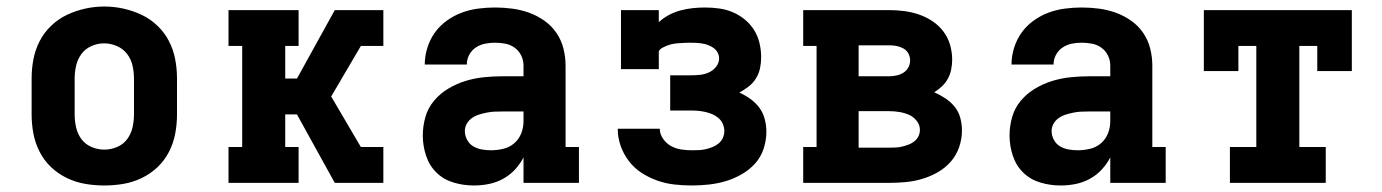

<svg xmlns="http://www.w3.org/2000/svg" viewBox="-20 -561 4240 589"><path d="M300 8Q270 8 241 3Q212 -2 185 -15Q158 -28 136.5 -48.5Q115 -69 101.5 -95.5Q88 -122 82.5 -151Q77 -180 77 -210V-320Q77 -350 82.5 -379Q88 -408 101.5 -434.5Q115 -461 137 -482Q159 -503 185.5 -515.5Q212 -528 241 -534.5Q270 -541 300 -541Q330 -541 359 -534.5Q388 -528 414.5 -515.5Q441 -503 463 -482Q485 -461 498.5 -434.5Q512 -408 517.5 -379Q523 -350 523 -320V-210Q523 -180 517.5 -151Q512 -122 498.5 -95.5Q485 -69 463.5 -48.5Q442 -28 415 -15Q388 -2 359 3Q330 8 300 8ZM300 -102Q320 -102 339 -110Q358 -118 370 -134Q382 -150 386.5 -170Q391 -190 391 -210V-320Q391 -340 386.5 -360Q382 -380 369.5 -396Q357 -412 338 -420Q319 -428 299 -428Q279 -428 260 -419.5Q241 -411 229.5 -395Q218 -379 213.5 -359.5Q209 -340 209 -320V-210Q209 -190 213.5 -170Q218 -150 230 -134Q242 -118 261 -110Q280 -102 300 -102Z M681 0V-110H723V-420H681V-530H896V-420H855V-320H891L1007 -530H1156V-420H1087L996 -265L1087 -110H1156V0H1007L891 -210H855V-110H896V0Z M1434 8Q1434 8 1434 8Q1434 8 1434 8H1433Q1402 8 1371.5 -1Q1341 -10 1319 -31.5Q1297 -53 1287 -83.5Q1277 -114 1277 -145Q1277 -174 1285 -202Q1293 -230 1311.5 -252Q1330 -274 1355 -289Q1380 -304 1407.5 -312.5Q1435 -321 1464 -324Q1493 -327 1521 -327H1586V-360Q1586 -376 1579 -390.5Q1572 -405 1559 -414.5Q1546 -424 1530 -427Q1514 -430 1498 -430Q1483 -430 1468 -427Q1453 -424 1440 -415.5Q1427 -407 1419.5 -393Q1412 -379 1412 -363H1283Q1283 -363 1283 -363Q1283 -363 1283 -363Q1283 -389 1291 -414.5Q1299 -440 1314 -461Q1329 -482 1350.5 -497.5Q1372 -513 1396 -522Q1420 -531 1446 -534.5Q1472 -538 1498 -538Q1525 -538 1551.5 -534.5Q1578 -531 1603 -522Q1628 -513 1650 -497.5Q1672 -482 1687 -460Q1702 -438 1708.5 -412Q1715 -386 1715 -360V-110H1756V0H1586V-78Q1575 -57 1559 -40Q1543 -23 1522.5 -12Q1502 -1 1479.5 3.5Q1457 8 1434 8ZM1486 -100Q1505 -100 1524 -104.5Q1543 -109 1557.5 -121.5Q1572 -134 1579 -152Q1586 -170 1586 -189V-219H1521Q1509 -219 1497 -218.5Q1485 -218 1473 -215.5Q1461 -213 1449.5 -209.5Q1438 -206 1428 -199Q1418 -192 1412 -181.5Q1406 -171 1406 -159Q1406 -145 1413 -132Q1420 -119 1432 -112Q1444 -105 1458 -102.5Q1472 -100 1486 -100Z M2102 8Q2076 8 2049 5Q2022 2 1996.5 -7Q1971 -16 1948.5 -30.5Q1926 -45 1909.5 -66.5Q1893 -88 1884 -113.5Q1875 -139 1875 -166H2004Q2004 -150 2014 -135.5Q2024 -121 2038.5 -113Q2053 -105 2069.5 -102.5Q2086 -100 2102 -100Q2113 -100 2124 -100.5Q2135 -101 2145.5 -103.5Q2156 -106 2166 -110Q2176 -114 2184.5 -121Q2193 -128 2197.5 -138Q2202 -148 2202 -159Q2202 -170 2197.5 -180.5Q2193 -191 2184.5 -198.5Q2176 -206 2165.5 -210.5Q2155 -215 2144 -217.5Q2133 -220 2122 -221Q2111 -222 2100 -222H2036V-330H2100Q2114 -330 2128 -331.5Q2142 -333 2155 -339Q2168 -345 2177 -356.5Q2186 -368 2186 -382Q2186 -391 2181.5 -399.5Q2177 -408 2169.5 -413.5Q2162 -419 2153 -422.5Q2144 -426 2134.5 -427.5Q2125 -429 2115.5 -429.5Q2106 -430 2097 -430Q2088 -430 2079.5 -429.5Q2071 -429 2062.5 -428.5Q2054 -428 2045.5 -426.5Q2037 -425 2029 -422Q2021 -419 2013 -415Q2005 -411 2001 -404V-349H1885V-530H2001V-493Q2015 -506 2032 -515Q2049 -524 2067.5 -529Q2086 -534 2105 -536Q2124 -538 2143 -538Q2164 -538 2186 -535Q2208 -532 2228 -523.5Q2248 -515 2265 -501Q2282 -487 2293.5 -468.5Q2305 -450 2310 -428.5Q2315 -407 2315 -385Q2315 -368 2311.5 -351.5Q2308 -335 2299 -320.5Q2290 -306 2276.5 -295.5Q2263 -285 2248 -277Q2266 -269 2282 -257.5Q2298 -246 2309.5 -230.5Q2321 -215 2326 -195.5Q2331 -176 2331 -157Q2331 -130 2322.5 -104.5Q2314 -79 2296.5 -59.5Q2279 -40 2255.5 -26.5Q2232 -13 2207 -5.5Q2182 2 2155.5 5Q2129 8 2102 8Z M2444 0V-110H2485V-420H2444V-530H2708Q2731 -530 2754 -527Q2777 -524 2799 -516.5Q2821 -509 2840.5 -496Q2860 -483 2874 -464.5Q2888 -446 2894.5 -423.5Q2901 -401 2901 -378Q2901 -363 2898 -348Q2895 -333 2888 -320Q2881 -307 2870 -296.5Q2859 -286 2846 -278Q2864 -270 2880.5 -259Q2897 -248 2909 -233Q2921 -218 2926 -199Q2931 -180 2931 -160Q2931 -135 2922.5 -110Q2914 -85 2897 -65.5Q2880 -46 2857.5 -33Q2835 -20 2810 -12.5Q2785 -5 2759.5 -2.5Q2734 0 2708 0ZM2708 -327Q2719 -327 2730.5 -329.5Q2742 -332 2751.5 -338Q2761 -344 2766.5 -354Q2772 -364 2772 -376Q2772 -387 2766.5 -397Q2761 -407 2751 -412.5Q2741 -418 2730 -420Q2719 -422 2708 -422H2614V-327ZM2614 -108H2708Q2718 -108 2728 -108.5Q2738 -109 2748 -111.5Q2758 -114 2767.5 -117.5Q2777 -121 2785 -127.5Q2793 -134 2797.5 -143Q2802 -152 2802 -163Q2802 -178 2792 -190.5Q2782 -203 2768 -209Q2754 -215 2738.5 -217.5Q2723 -220 2708 -220H2614Z M3234 8Q3234 8 3234 8Q3234 8 3234 8H3233Q3202 8 3171.5 -1Q3141 -10 3119 -31.5Q3097 -53 3087 -83.5Q3077 -114 3077 -145Q3077 -174 3085 -202Q3093 -230 3111.5 -252Q3130 -274 3155 -289Q3180 -304 3207.5 -312.5Q3235 -321 3264 -324Q3293 -327 3321 -327H3386V-360Q3386 -376 3379 -390.5Q3372 -405 3359 -414.5Q3346 -424 3330 -427Q3314 -430 3298 -430Q3283 -430 3268 -427Q3253 -424 3240 -415.5Q3227 -407 3219.5 -393Q3212 -379 3212 -363H3083Q3083 -363 3083 -363Q3083 -363 3083 -363Q3083 -389 3091 -414.5Q3099 -440 3114 -461Q3129 -482 3150.5 -497.5Q3172 -513 3196 -522Q3220 -531 3246 -534.5Q3272 -538 3298 -538Q3325 -538 3351.5 -534.5Q3378 -531 3403 -522Q3428 -513 3450 -497.5Q3472 -482 3487 -460Q3502 -438 3508.5 -412Q3515 -386 3515 -360V-110H3556V0H3386V-78Q3375 -57 3359 -40Q3343 -23 3322.5 -12Q3302 -1 3279.5 3.5Q3257 8 3234 8ZM3286 -100Q3305 -100 3324 -104.5Q3343 -109 3357.5 -121.5Q3372 -134 3379 -152Q3386 -170 3386 -189V-219H3321Q3309 -219 3297 -218.5Q3285 -218 3273 -215.5Q3261 -213 3249.5 -209.5Q3238 -206 3228 -199Q3218 -192 3212 -181.5Q3206 -171 3206 -159Q3206 -145 3213 -132Q3220 -119 3232 -112Q3244 -105 3258 -102.5Q3272 -100 3286 -100Z M3753 0V-110H3834V-420H3779V-343H3673V-530H4127V-343H4021V-420H3966V-110H4047V0Z"/></svg>

Font: Iosevka Curly Slab XBdEx
Style: Regular
Weight: 800
Width: 7
Monospace: yes
Designer: Belleve Invis
Foundry: Belleve Invis
Version: Version 11.0.0; ttfautohint (v1.8.3)